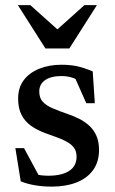

<svg xmlns="http://www.w3.org/2000/svg" viewBox="-20 -700 437 731"><path d="M214 -453.5Q247 -453.5 273.8 -447.8Q300.5 -442 333 -428L341 -307H308.5L254.5 -428.5L297.5 -384Q276 -397.5 256 -404Q236 -410.5 215 -410.5Q174 -410.5 151.8 -395Q129.5 -379.5 129.5 -351.5Q129.5 -327.5 142.5 -313Q155.5 -298.5 179.8 -288Q204 -277.5 236 -266.5Q260 -258.5 281.8 -247.5Q303.5 -236.5 320.5 -220.8Q337.5 -205 347.2 -182.8Q357 -160.5 357 -129Q357 -83.5 334.2 -52.2Q311.5 -21 271 -5.2Q230.5 10.5 177 10.5Q143.5 10.5 113.8 5.5Q84 0.5 59 -9.5L38.5 -136H71.5L140.5 -8L76 -50Q94.5 -42 109.2 -38Q124 -34 137.5 -32.5Q151 -31 164 -31Q215 -31 243.2 -49.2Q271.5 -67.5 271.5 -103.5Q271.5 -124 261.8 -137.2Q252 -150.5 235 -160Q218 -169.5 196.5 -177.2Q175 -185 151.5 -193.5Q120.5 -205 97.5 -221.5Q74.5 -238 61.8 -263Q49 -288 49 -324.5Q49 -366 70.2 -394.5Q91.5 -423 129 -438.2Q166.5 -453.5 214 -453.5ZM211 -577H186L301.5 -680.5H349L244 -515.5H153L48 -680.5H95.5Z"/></svg>

Font: Newsreader 16pt Medium
Style: Regular
Weight: 500
Designer: Hugues Gentile
Foundry: Production Type
Version: Version 1.003